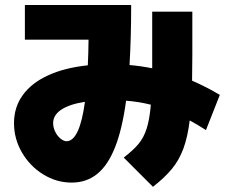

<svg xmlns="http://www.w3.org/2000/svg" viewBox="-20 -715 904 757"><path d="M35.2 -229.5Q35.2 -292 69.6 -339.8Q104 -387.7 169.2 -417.7Q234.4 -447.8 326.2 -457.5Q328.6 -504.4 329.1 -558.6H78.1V-695.3H497.1V-686.5Q497.1 -568.8 490.7 -458.5Q533.2 -455.1 580.1 -445.8V-505.9V-668.9H738.3V-496.1L737.3 -397Q795.4 -371.6 846.7 -340.8L792 -202.1Q760.3 -222.7 728 -240.2Q719.7 -173.8 702.9 -128.7Q686 -83.5 657.7 -49.1Q629.4 -14.6 583 21.5L467.8 -93.8Q505.4 -122.6 526.1 -147.5Q546.9 -172.4 558.3 -208.3Q569.8 -244.1 574.7 -302.2Q525.4 -314.5 477.1 -317.9Q461.9 -205.6 433.6 -134.3Q405.3 -63 363 -29.1Q320.8 4.9 262.7 4.9Q202.6 4.9 150.1 -27.6Q97.7 -60.1 66.4 -114Q35.2 -168 35.2 -229.5ZM242.2 -158.2Q293.9 -158.7 314.9 -313.5Q253.9 -304.2 221.7 -282.7Q189.5 -261.2 189.5 -229.5Q189.5 -212.9 197.3 -196.5Q205.1 -180.2 217.5 -169.4Q230 -158.7 242.2 -158.2Z"/></svg>

Font: Pretendard GOV Black
Style: Regular
Weight: 900
Designer: Base glyphs from Inter by Rasmus Andersson; Hangeul glyphs from Noto Sans CJK(Source Han Sans) by Jang Soo-young and Kan
Foundry: Kil Hyung-jin
Version: Version 1.309